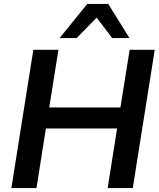

<svg xmlns="http://www.w3.org/2000/svg" viewBox="-20 -959 813 979"><path d="M38 0 150 -705H278L231 -411H594L641 -705H769L657 0H529L577 -304H214L166 0ZM284 -765 425 -939H532L640 -765H552L473 -869L371 -765Z"/></svg>

Font: Nunito Sans 12pt ExtraLight 12pt
Style: Bold Italic
Weight: 700
Italic angle: -9°
Version: Version 3.101;gftools[0.9.27]